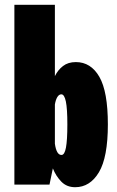

<svg xmlns="http://www.w3.org/2000/svg" viewBox="-20 -770 490 801"><path d="M40 0V-750H209V-452.5Q221.5 -478 242.8 -494.5Q264 -511 296.5 -511Q359 -511 394.5 -449.5Q430 -388 430 -251Q430 -114 392.8 -51.5Q355.5 11 293.5 11Q258.5 11 236 -12Q213.5 -35 200.5 -67.5L186.5 0ZM236 -376.5Q226 -376.5 219 -364.8Q212 -353 209 -334V-170.5Q215.5 -123.5 236.5 -123.5Q249.5 -123.5 255.2 -154.5Q261 -185.5 261 -251Q261 -316.5 254.8 -346.5Q248.5 -376.5 236 -376.5Z"/></svg>

Font: Trispace Condensed ExtraBold
Style: Regular
Weight: 800
Width: 3
Designer: Tyler Finck
Foundry: Etcetera Type Company
Version: Version 1.210; ttfautohint (v1.8.3)